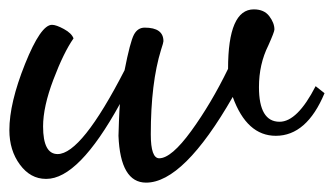

<svg xmlns="http://www.w3.org/2000/svg" viewBox="-21 -352 713 410"><path d="M-1 -74Q-1 -132 32.5 -215.5Q66 -299 90 -299Q99 -299 115.5 -290Q132 -281 136 -270Q115 -240 93 -182Q71 -124 71 -82Q71 -23 102 -23Q153 -23 245 -202Q257 -263 265 -278Q273 -293 288 -293Q328 -293 328 -264Q328 -261 323 -246Q301 -175 301 -65Q301 -14 319 -14Q345 -14 387.5 -72.5Q430 -131 466 -205Q466 -332 521 -332Q543 -332 554 -317.5Q565 -303 565 -289Q565 -284 552 -255Q532 -215 532 -166Q532 -92 576 -92Q614 -92 653 -168L672 -153Q634 -62 568 -62Q506 -62 476 -145Q371 38 291 38Q236 38 232 -62Q232 -67 233 -93Q234 -119 235 -130Q147 30 78 30Q78 30 77 30Q44 30 21.5 -0.5Q-1 -31 -1 -74Z"/></svg>

Font: TypoPRO Dancing Script
Style: Bold
Weight: 700
Designer: Pablo Impallari
Foundry: Pablo Impallari. www.impallari.com Igino Marini. www.ikern.com
Version: Version 1.002